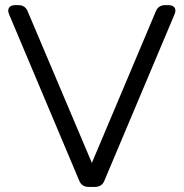

<svg xmlns="http://www.w3.org/2000/svg" viewBox="-20 -734 721 754"><path d="M353 0H328.1Q300.8 0 291 -24.9L16.1 -676.8Q8.8 -693.4 15.4 -703.6Q22 -713.9 40 -713.9H51.8Q79.1 -713.9 88.9 -689L340.8 -94.2L591.8 -689Q601.6 -713.9 628.9 -713.9H641.1Q659.2 -713.9 665.8 -703.6Q672.4 -693.4 665 -676.8L390.1 -24.9Q380.4 0 353 0Z"/></svg>

Font: Arcon Rounded-
Style: Regular
Weight: 400
Designer: M. Zarth
Foundry: martin zarth - visuelle & digitale kommunikation
Version: Version 1.110;PS 001.110;hotconv 1.0.70;makeotf.lib2.5.58329